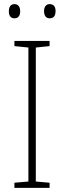

<svg xmlns="http://www.w3.org/2000/svg" viewBox="-20 -913 311 933"><path d="M23 -858C23 -838 31 -824 50 -824C70 -824 78 -838 78 -858C78 -878 70 -893 50 -893C31 -893 23 -878 23 -858ZM194 -859C194 -838 203 -824 221 -824C242 -824 250 -838 250 -859C250 -879 242 -893 221 -893C203 -893 194 -878 194 -859ZM221 0V-25L154 -31V-682L221 -689V-714H50V-689L118 -682V-31L50 -25V0Z"/></svg>

Font: Noto Sans Bengali SemiCondensed ExtraLight
Style: Regular
Weight: 200
Width: 4
Designer: Joana Ranito - Universal Thirst; Jelle Bosma - Monotype Design Team
Foundry: Universal Thirst ehf.
Version: Version 3.000